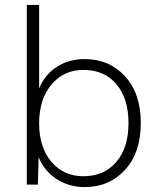

<svg xmlns="http://www.w3.org/2000/svg" viewBox="-20 -750 647 780"><path d="M324 -510Q424 -510 488 -440Q552 -370 552 -250Q552 -130 488 -60Q424 10 324 10Q260 10 209.5 -23Q159 -56 137 -112L134 0H89V-730H139V-391Q162 -447 211 -478.5Q260 -510 324 -510ZM318 -34Q403 -34 452.5 -92Q502 -150 502 -250Q502 -350 453 -408Q404 -466 319 -466Q239 -466 189 -406.5Q139 -347 139 -249Q139 -151 189 -92.5Q239 -34 318 -34Z"/></svg>

Font: Elaine Sans Light
Style: Regular
Weight: 300
Designer: Wei Huang
Foundry: Wei Huang
Version: Version 2.001;December 24, 2019;FontCreator 12.0.0.2547 64-b